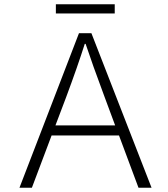

<svg xmlns="http://www.w3.org/2000/svg" viewBox="-20 -877 784 897"><path d="M349 -722H407L688 0H627L536 -244H221L129 0H71ZM241 -857H516V-814H241ZM518 -291 469 -423 462 -442Q413 -573 380 -672H376Q343 -568 289 -423L239 -291Z"/></svg>

Font: Nebula Sans Light
Style: Regular
Weight: 300
Designer: Paul D. Hunt for Adobe (as Source Sans)
Foundry: Nebula Entertainment & Broadcasting LLC
Version: Version 1.010